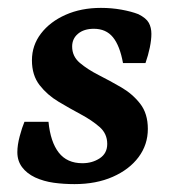

<svg xmlns="http://www.w3.org/2000/svg" viewBox="-20 -454 440 487"><path d="M169 13Q141 13 116 9.5Q91 6 69 -4Q48 -14 36 -30Q24 -46 24 -68Q24 -86 30 -108.5Q36 -131 42 -145H103Q108 -94 129 -67Q150 -40 189 -40Q214 -40 233 -52.5Q252 -65 252 -89Q252 -115 232.5 -132Q213 -149 185 -164Q157 -179 128.5 -196Q100 -213 80.5 -238Q61 -263 61 -301Q61 -339 84 -369Q107 -399 146.5 -416.5Q186 -434 236 -434Q263 -434 288 -429.5Q313 -425 331 -418Q351 -408 357.5 -396Q364 -384 364 -368Q364 -353 360 -333.5Q356 -314 349 -294H292Q284 -338 266.5 -359.5Q249 -381 218 -381Q193 -381 178 -368.5Q163 -356 163 -336Q163 -311 182.5 -294.5Q202 -278 230.5 -263.5Q259 -249 287.5 -232.5Q316 -216 335.5 -191Q355 -166 355 -127Q355 -87 331.5 -55.5Q308 -24 266 -5.5Q224 13 169 13Z"/></svg>

Font: Rasa SemiBold
Style: Italic
Weight: 600
Italic angle: -7.10001°
Designer: Anna Giedrys (Yrsa+Rasa design), David Brezina (Yrsa art-direction, Rasa art-direction, design)
Foundry: Rosetta Type Foundry
Version: Version 2.004